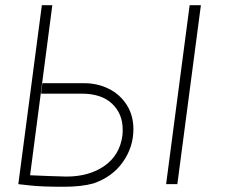

<svg xmlns="http://www.w3.org/2000/svg" viewBox="-20 -705 877 734"><path d="M490 -211Q490 -143 450 -86Q410 -29 338 -4Q292 9 223 9Q139 9 95 4L50 -1L140 -685H180L95 -35L168 -32L234 -30Q321 -30 379.5 -71Q438 -112 448 -187Q449 -195 449 -210Q449 -270 408.5 -308.5Q368 -347 292 -347H137L142 -387H301Q353 -387 396 -365.5Q439 -344 464.5 -304Q490 -264 490 -211ZM705 -685H748L658 -1H615Z"/></svg>

Font: Bellota Light
Style: Italic
Weight: 300
Italic angle: -7.5°
Designer: Kemie Guaida
Foundry: Kemie Guaida
Version: Version 4.001